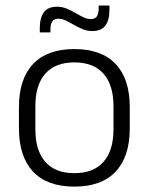

<svg xmlns="http://www.w3.org/2000/svg" viewBox="-20 -682 553 714"><path d="M256.5 12Q155.5 12 103 -43.8Q50.5 -99.5 50.5 -204.5V-284Q50.5 -388.5 103 -444Q155.5 -499.5 256.5 -499.5Q357.5 -499.5 410 -444Q462.5 -388.5 462.5 -284V-204.5Q462.5 -99.5 410 -43.8Q357.5 12 256.5 12ZM256.5 -38Q327.5 -38 364.8 -80Q402 -122 402 -201V-287.5Q402 -366 364.8 -408Q327.5 -450 256.5 -450Q185.5 -450 148.5 -408Q111.5 -366 111.5 -287.5V-201Q111.5 -122 148.5 -80Q185.5 -38 256.5 -38ZM322.5 -566.5Q304.5 -566.5 287.5 -573.5Q270.5 -580.5 255 -589.5Q239.5 -598.5 225 -605.5Q210.5 -612.5 197 -612.5Q181.5 -612.5 174.5 -602.5Q167.5 -592.5 167.5 -571.5V-561.5H128V-577.5Q128 -615.5 143 -636.2Q158 -657 192.5 -657Q211 -657 227.8 -650Q244.5 -643 260 -634Q275.5 -625 290 -618Q304.5 -611 317.5 -611Q333.5 -611 340.2 -621Q347 -631 347 -651.5V-661.5H387V-645.5Q387 -607.5 372 -587Q357 -566.5 322.5 -566.5Z"/></svg>

Font: Anek Odia Light
Style: Regular
Weight: 300
Designer: Yesha Goshar & Mahesh Sahu (Odia), Yesha Goshar (Latin)
Foundry: Ek Type
Version: Version 1.003